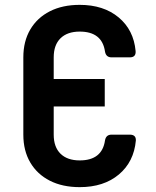

<svg xmlns="http://www.w3.org/2000/svg" viewBox="-20 -760 640 790"><path d="M308 10Q237 10 185 -16.5Q133 -43 104.5 -91.5Q76 -140 76 -206V-524Q76 -590 104.5 -638.5Q133 -687 185 -713.5Q237 -740 308 -740Q406 -740 468 -688.5Q530 -637 538 -550Q540 -524 514 -524H439Q416 -524 412 -548Q400 -630 308 -630Q257 -630 229 -602.5Q201 -575 201 -524V-435H411V-322H201V-206Q201 -155 229 -127.5Q257 -100 308 -100Q400 -100 412 -182Q416 -206 439 -206H514Q540 -206 539 -182Q531 -94 469 -42Q407 10 308 10Z"/></svg>

Font: Pitagon Sans Mono
Style: Bold
Weight: 700
Monospace: yes
Designer: Travis Tran
Foundry: Pitagon
Version: Version 1.001; ttfautohint (v1.8.4.7-5d5b);gftools[0.9.26]